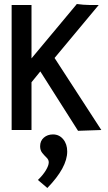

<svg xmlns="http://www.w3.org/2000/svg" viewBox="-20 -648 540 957"><path d="M369 4 181 -292 137 -238V0H38V-623H137V-357L363 -628Q376 -626 395.5 -624.5Q415 -623 429 -623H472L252 -359L485 0ZM216 289 169 249Q194 225 208.5 201Q223 177 223 161Q223 148 212 137.5Q201 127 190.5 114Q180 101 180 81Q180 54 198.5 38Q217 22 244 22Q275 22 295 46Q315 70 315 107Q315 187 216 289Z"/></svg>

Font: Inconsolata SemiBold
Style: Regular
Weight: 600
Monospace: yes
Designer: Raph Levien, Cyreal, Brenton Simpson
Foundry: Raph Levien, Cyreal, Google
Version: Version 3.100; ttfautohint (v1.8.4.7-5d5b)